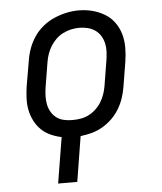

<svg xmlns="http://www.w3.org/2000/svg" viewBox="-53 -587 706 839"><g transform="rotate(-5 300.0 -168.0)"><path d="M168 205 201 4Q176 -1 153 -11.5Q130 -22 112.5 -39Q95 -56 83.5 -78.5Q72 -101 67 -125.5Q62 -150 63 -176.5Q64 -203 68 -230L87 -340Q91 -367 100.5 -393.5Q110 -420 126 -444Q142 -468 165 -487Q188 -506 214.5 -517.5Q241 -529 268 -535Q295 -541 323 -541Q354 -541 383 -533.5Q412 -526 437 -511Q462 -496 479 -472.5Q496 -449 504 -421Q512 -393 512 -362Q512 -331 507 -300L489 -190Q485 -166 477 -142Q469 -118 455.5 -95.5Q442 -73 423 -54.5Q404 -36 381 -22.5Q358 -9 333.5 -2.5Q309 4 284 7L252 205ZM254 -66Q273 -66 291 -69Q309 -72 326 -80.5Q343 -89 357.5 -102.5Q372 -116 382 -132.5Q392 -149 398 -166.5Q404 -184 407 -202L425 -312Q428 -331 429 -350Q430 -369 426 -387Q422 -405 412.5 -420.5Q403 -436 388.5 -446Q374 -456 356 -460.5Q338 -465 319 -465Q301 -465 283 -461Q265 -457 248 -448.5Q231 -440 217 -426.5Q203 -413 193 -397Q183 -381 177 -363.5Q171 -346 168 -328L150 -218Q147 -199 146.5 -180Q146 -161 149.5 -143.5Q153 -126 162 -110.5Q171 -95 185 -84.5Q199 -74 217 -70Q235 -66 254 -66Z"/></g></svg>

Font: Iosevka Curly Slab ExObl
Style: Regular
Weight: 400
Width: 7
Italic angle: -9°
Monospace: yes
Designer: Belleve Invis
Foundry: Belleve Invis
Version: Version 11.1.0; ttfautohint (v1.8.3)